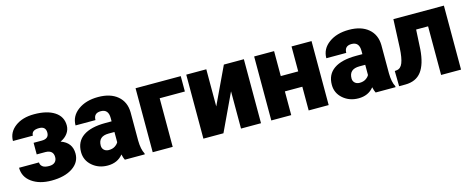

<svg xmlns="http://www.w3.org/2000/svg" viewBox="-33 -1029 3745 1531"><g transform="rotate(-15 1840.0 -264.0)"><path d="M319.8 -368.7Q319.8 -420.4 265.1 -420.4Q202.1 -420.4 202.1 -375H37.6Q37.6 -446.8 97.9 -492.2Q158.2 -537.6 254.4 -537.6Q361.3 -537.6 422.9 -497.3Q484.4 -457 484.4 -383.8Q484.4 -348.6 463.1 -319.1Q441.9 -289.6 403.3 -272Q493.7 -240.2 493.7 -149.4Q493.7 -77.1 428.5 -33.7Q363.3 9.8 254.4 9.8Q155.3 9.8 92.3 -35.4Q29.3 -80.6 29.3 -156.2H193.8Q193.8 -136.2 210.4 -121.8Q227.1 -107.4 265.6 -107.4Q296.9 -107.4 313.2 -122.6Q329.6 -137.7 329.6 -164.1Q329.6 -220.7 266.6 -222.7H192.9V-318.4H259.8Q319.8 -318.4 319.8 -368.7Z M860.8 0Q852.1 -16.1 845.2 -47.4Q799.8 9.8 718.3 9.8Q643.6 9.8 591.3 -35.4Q539.1 -80.6 539.1 -148.9Q539.1 -234.9 602.5 -278.8Q666 -322.8 787.1 -322.8H837.9V-350.6Q837.9 -423.3 774.9 -423.3Q716.3 -423.3 716.3 -365.7H551.8Q551.8 -442.4 616.9 -490.2Q682.1 -538.1 783.2 -538.1Q884.3 -538.1 942.9 -488.8Q1001.5 -439.5 1002.9 -353.5V-119.6Q1003.9 -46.9 1025.4 -8.3V0ZM757.8 -107.4Q788.6 -107.4 808.8 -120.6Q829.1 -133.8 837.9 -150.4V-234.9H790Q704.1 -234.9 704.1 -157.7Q704.1 -135.3 719.2 -121.3Q734.4 -107.4 757.8 -107.4Z M1463.9 -401.4H1255.9V0H1090.8V-528.3H1463.9Z M1819.8 -528.3H1984.9V0H1819.8V-307.6L1674.8 0H1509.3V-528.3H1674.8V-221.7Z M2543.5 0H2378.4V-195.8H2234.4V0H2069.8V-528.3H2234.4V-322.3H2378.4V-528.3H2543.5Z M2931.2 0Q2922.4 -16.1 2915.5 -47.4Q2870.1 9.8 2788.6 9.8Q2713.9 9.8 2661.6 -35.4Q2609.4 -80.6 2609.4 -148.9Q2609.4 -234.9 2672.9 -278.8Q2736.3 -322.8 2857.4 -322.8H2908.2V-350.6Q2908.2 -423.3 2845.2 -423.3Q2786.6 -423.3 2786.6 -365.7H2622.1Q2622.1 -442.4 2687.3 -490.2Q2752.4 -538.1 2853.5 -538.1Q2954.6 -538.1 3013.2 -488.8Q3071.8 -439.5 3073.2 -353.5V-119.6Q3074.2 -46.9 3095.7 -8.3V0ZM2828.1 -107.4Q2858.9 -107.4 2879.2 -120.6Q2899.4 -133.8 2908.2 -150.4V-234.9H2860.4Q2774.4 -234.9 2774.4 -157.7Q2774.4 -135.3 2789.6 -121.3Q2804.7 -107.4 2828.1 -107.4Z M3636.2 -528.3V0H3471.7V-401.4H3373L3364.3 -239.7Q3355 -119.6 3310.1 -60.1Q3265.1 -0.5 3176.8 0H3125L3123 -126L3140.1 -127.9Q3172.9 -131.8 3188.7 -171.6Q3204.6 -211.4 3209 -292L3219.2 -528.3Z"/></g></svg>

Font: Roboto
Style: Regular
Weight: 900
Designer: Google
Version: Version 2.001171; 2014